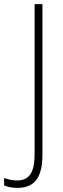

<svg xmlns="http://www.w3.org/2000/svg" viewBox="-80 -734 307 932"><path d="M5 178C91 178 126 123 126 16V-714H88V11C88 95 68 142 3 142C-20 142 -42 137 -60 130V166C-43 174 -21 178 5 178Z"/></svg>

Font: Noto Sans Arabic UI Cn XLt
Style: Regular
Weight: 200
Width: 3
Designer: Monotype Design Team, Nadine Chahine and Nizar Qandah
Foundry: Monotype Imaging Inc.
Version: Version 2.010